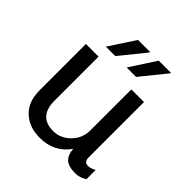

<svg xmlns="http://www.w3.org/2000/svg" viewBox="-196 -860 1010 1010"><g transform="rotate(45 309.0 -355.0)"><path d="M257 -720H346L347 -717L232 -575H162ZM411 -720H501L502 -717L387 -575H317ZM172 -511V-184Q172 -65 280 -65Q334 -65 375 -106.5Q416 -148 416 -207V-511H510V-100Q510 -65 538 -65Q560 -65 583 -79V-10Q552 10 520 10Q466 10 444.5 -12Q423 -34 421 -74Q363 10 254 10Q177 10 127.5 -35.5Q78 -81 78 -167V-511Z"/></g></svg>

Font: Chivo
Style: Regular
Weight: 400
Designer: Hector Gatti
Foundry: Omnibus-Type
Version: Version 1.007;PS 001.007;hotconv 1.0.88;makeotf.lib2.5.64775